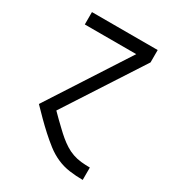

<svg xmlns="http://www.w3.org/2000/svg" viewBox="-178 -623 855 941"><g transform="rotate(30 250.0 -152.5)"><path d="M435 215Q398 215 361 210Q324 205 290 190Q256 175 226.5 152Q197 129 169.5 104Q142 79 116 53Q90 27 64 0L355 -450H64V-520H436V-450L154 -15Q162 -7 169 0Q176 7 183 14L185 16Q203 33 220.5 50Q238 67 256.5 82.5Q275 98 295.5 111Q316 124 339 132Q362 140 386.5 142.5Q411 145 435 145H436V215Z"/></g></svg>

Font: Iosevka Fixed
Style: Regular
Weight: 400
Monospace: yes
Designer: Belleve Invis
Foundry: Belleve Invis
Version: Version 33.2.4